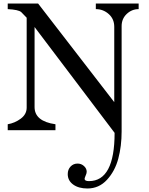

<svg xmlns="http://www.w3.org/2000/svg" viewBox="-20 -742 850 1094"><path d="M633 15 177 -588V-132Q177 -51 296 -34V0H24V-34Q65 -41 98.5 -66Q132 -91 132 -129V-641Q132 -642 101 -673Q85 -687 24 -690V-722H197L631 -160V-589Q631 -634 599.5 -662Q568 -690 526 -690V-722H770V-690Q731 -690 702 -662.5Q673 -635 673 -593V7Q673 91 654 162Q635 233 589.5 282.5Q544 332 478 332Q428 332 397 309.5Q366 287 366 250Q366 224 382 207Q398 190 422 190Q443 190 458.5 204Q474 218 474 237Q474 246 467 261Q462 273 462 277Q462 290 487 290Q633 290 633 15Z"/></svg>

Font: Academico
Style: Regular
Weight: 400
Foundry: Steinberg Media Technologies GmbH
Version: Version 0.902